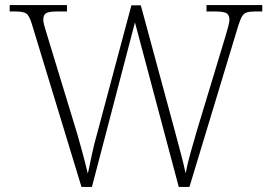

<svg xmlns="http://www.w3.org/2000/svg" viewBox="-20 -734 1067 754"><path d="M105 -640Q95 -673 83 -681Q71 -689 39 -689H18V-714H243V-689H206Q170 -689 160 -681.5Q150 -674 150 -657Q150 -648 154 -633Q158 -618 166 -593L284 -206Q293 -174 299.5 -150.5Q306 -127 312 -104Q318 -81 325 -52Q334 -94 341.5 -130Q349 -166 361 -208L496 -713H533L666 -222Q679 -173 690 -132Q701 -91 709 -53Q715 -86 727 -129.5Q739 -173 752 -217L865 -590Q872 -614 876.5 -630.5Q881 -647 881 -657Q881 -674 870.5 -681.5Q860 -689 823 -689H791V-714H1010V-689H984Q962 -689 950 -685.5Q938 -682 931 -670.5Q924 -659 916 -634L724 0H682L510 -646L341 0H300Z"/></svg>

Font: Noto Serif Malayalam ExtraLight
Style: Regular
Weight: 200
Designer: Indian type Foundry, Jelle Bosma, Monotype Design Team
Foundry: Monotype Imaging Inc.
Version: Version 2.104; ttfautohint (v1.8.4.7-5d5b)